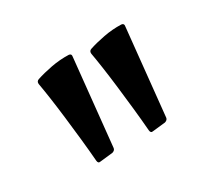

<svg xmlns="http://www.w3.org/2000/svg" viewBox="-78 -911 662 601"><g transform="rotate(-30 253.0 -610.5)"><path d="M136 -441Q127 -439 126 -450Q123 -488 118.5 -530.5Q114 -573 109 -615Q104 -657 99 -691.5Q94 -726 90 -748Q89 -758 98 -761Q122 -769 153.5 -775Q185 -781 217 -780Q227 -779 225 -769L193 -457Q192 -449 182 -446ZM326 -441Q317 -439 316 -450Q313 -488 308.5 -530.5Q304 -573 299 -615Q294 -657 289 -691.5Q284 -726 280 -748Q279 -758 288 -761Q312 -769 343.5 -775Q375 -781 407 -780Q417 -779 415 -769L383 -457Q382 -449 372 -446Z"/></g></svg>

Font: Hahmlet SemiBold
Style: Regular
Weight: 600
Version: Version 1.002